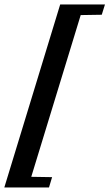

<svg xmlns="http://www.w3.org/2000/svg" viewBox="-46 -723 494 866"><path d="M-26.5 122.5 225.5 -703H427.5L413 -656.5L318 -655L95 74.5L189 76L175 122.5Z"/></svg>

Font: Newsreader 24pt ExtraBold
Style: Italic
Weight: 800
Italic angle: -17°
Designer: Hugues Gentile
Foundry: Production Type
Version: Version 1.003